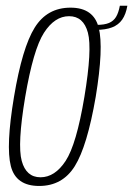

<svg xmlns="http://www.w3.org/2000/svg" viewBox="-20 -628 452 652"><path d="M113 3.5Q192 3.5 234 -63.8Q276 -131 305 -299Q332.5 -466 315.2 -534Q298 -602 219.5 -602Q140 -602 97.8 -534.2Q55.5 -466.5 27.5 -299Q-0.5 -131.5 16.8 -64Q34 3.5 113 3.5ZM117.5 -26Q69 -26 53.8 -81.5Q38.5 -137 65.5 -298.5Q93 -460 129.2 -516.5Q165.5 -573 214.5 -573Q263.5 -573 278.5 -517Q293.5 -461 266.5 -298.5Q239.5 -137.5 203 -81.8Q166.5 -26 117.5 -26ZM308 -543.5 305 -526.5Q338.5 -526.5 360.5 -535Q382.5 -543.5 395 -561.5Q407.5 -579.5 412.5 -608.5H387Q382.5 -584.5 374 -570.5Q365.5 -556.5 350 -550Q334.5 -543.5 308 -543.5Z"/></svg>

Font: Anybody Condensed ExtraLight
Style: Italic
Weight: 250
Width: 3
Italic angle: -10°
Version: Version 1.113;gftools[0.9.25]